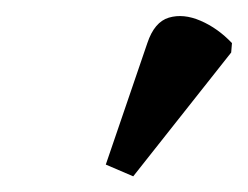

<svg xmlns="http://www.w3.org/2000/svg" viewBox="-20 -830 316 245"><path d="M150 -605 115 -620 168 -775Q177 -802 195.5 -807.5Q214 -813 236 -803.5Q258 -794 276 -775L275 -763Z"/></svg>

Font: Noto Serif SemiCondensed Medium
Style: Italic
Weight: 500
Width: 4
Italic angle: -12°
Designer: Monotype Design Team
Foundry: Monotype Imaging Inc.
Version: Version 2.013